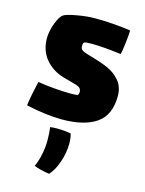

<svg xmlns="http://www.w3.org/2000/svg" viewBox="-112 -537 653 867"><g transform="rotate(15 214.5 -103.0)"><path d="M196 11Q123 11 28 -10Q30 -30 37.5 -67.5Q45 -105 50 -125Q86 -119 130 -115.5Q174 -112 205 -112Q232 -112 238 -115Q239 -116 240.5 -120.5Q242 -125 242 -130Q242 -150 217 -157Q209 -159 156 -174Q103 -189 69.5 -228.5Q36 -268 36 -327Q36 -358 50 -396Q64 -434 80 -444Q92 -452 138 -460.5Q184 -469 223 -469Q306 -469 390 -457Q390 -439 385 -396.5Q380 -354 376 -343Q291 -354 239 -354Q212 -354 204 -351Q202 -350 200 -345.5Q198 -341 198 -334Q198 -320 207 -314Q216 -307 254 -297Q299 -284 331.5 -270Q364 -256 388.5 -228Q413 -200 413 -156Q413 -67 356.5 -28Q300 11 196 11ZM186 56Q205 56 224.5 58Q244 60 251 62Q257 82 257 108Q257 154 240 200Q226 239 204 263Q161 257 132 245Q145 217 151 185Q158 154 158 118Q158 85 154 58Q170 56 186 56Z"/></g></svg>

Font: Lalezar
Style: Regular
Weight: 400
Designer: Borna Izadpanah
Foundry: Borna Izadpanah
Version: Version 1.004